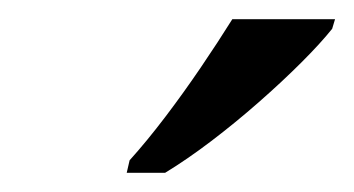

<svg xmlns="http://www.w3.org/2000/svg" viewBox="-20 -786 369 200"><path d="M112 -606 115 -619Q133 -639 152 -664Q171 -689 189 -715.5Q207 -742 222 -766H329L326 -756Q314 -741 294 -721Q274 -701 249.5 -679.5Q225 -658 200 -639Q175 -620 152 -606Z"/></svg>

Font: Noto Serif
Style: Italic
Weight: 400
Italic angle: -12°
Designer: Monotype Design Team
Foundry: Monotype Imaging Inc.
Version: Version 2.013